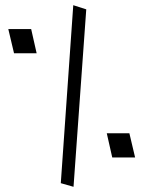

<svg xmlns="http://www.w3.org/2000/svg" viewBox="-20 -701 600 739"><path d="M214 4 262 -681 312 -665 263 18ZM12 -589H100L121 -496H34ZM391 -188H478L500 -95H412Z"/></svg>

Font: Cairo
Style: Italic
Weight: 400
Italic angle: -13°
Designer: Mohamed Gaber, Accademia di Belle Arti di Urbino and others
Foundry: Kief Type Foundry, Accademia di Belle Arti di Urbino and others
Version: Version 3.011